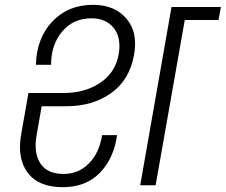

<svg xmlns="http://www.w3.org/2000/svg" viewBox="-20 -769 937 797"><path d="M240 8Q140 8 95 -52Q50 -112 68 -212L98 -383H246Q332 -383 395.5 -425Q459 -467 473 -545Q484 -613 452 -653Q420 -693 360 -693Q284 -693 238 -638Q192 -583 192 -500H129Q132 -611 197.5 -680Q263 -749 366 -749Q456 -749 505 -691.5Q554 -634 536 -539Q517 -436 440.5 -382Q364 -328 256 -328H153L132 -208Q119 -136 147 -91.5Q175 -47 244 -47Q306 -47 349 -90.5Q392 -134 404 -208H466Q452 -110 394 -51Q336 8 240 8ZM562 0 692 -740H897L887 -686H747L626 0Z"/></svg>

Font: Poppins Light
Style: Italic
Weight: 300
Italic angle: -10°
Designer: Ninad Kale (Devanagari), Jonny Pinhorn (Latin)
Foundry: Indian Type Foundry
Version: Version 3.200;PS 1.000;hotconv 16.6.54;makeotf.lib2.5.65590